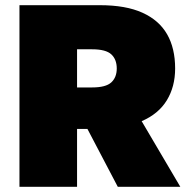

<svg xmlns="http://www.w3.org/2000/svg" viewBox="-20 -720 740 740"><path d="M55 0V-700H365Q465 -700 529 -671Q593 -642 624 -588Q655 -534 655 -456Q655 -386 623 -333.5Q591 -281 526 -253L675 0H434L317 -223H277V0ZM277 -383H335Q388 -383 409 -402.5Q430 -422 430 -456Q430 -491 409 -510.5Q388 -530 335 -530H277Z"/></svg>

Font: Golos Text ExtraBold
Style: Regular
Weight: 800
Designer: A.Korolkova, Vitaly Kuzmin
Foundry: ParaType Ltd
Version: Version 2.004